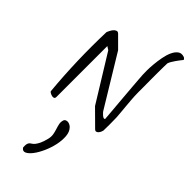

<svg xmlns="http://www.w3.org/2000/svg" viewBox="-409 -927 1402 1402"><g transform="rotate(45 292.5 -226.0)"><path d="M34.2 -16.6Q20.5 -165 16.1 -313.5Q11.7 -461.9 16.6 -610.4Q18.6 -615.2 24.9 -628.4Q31.2 -641.6 40.5 -652.8Q49.8 -664.1 61.5 -668.5Q73.2 -672.9 85 -661.1L169.9 -576.2L407.2 -185.5L412.1 -178.7Q418 -171.9 425.8 -164.6Q433.6 -157.2 441.9 -152.8Q450.2 -148.4 458 -153.3Q457 -168.9 454.1 -202.1Q451.2 -235.4 447.8 -276.9Q444.3 -318.4 440.4 -364.3Q436.5 -410.2 433.1 -452.1Q429.7 -494.1 427.2 -527.3Q424.8 -560.5 423.8 -576.2Q422.9 -588.9 422.9 -618.7Q422.9 -648.4 426.3 -685.5Q429.7 -722.7 437 -761.7Q444.3 -800.8 458 -830.6Q471.7 -860.4 492.2 -875.5Q512.7 -890.6 542 -880.9Q545.9 -880.9 552.2 -874.5Q558.6 -868.2 558.6 -864.3Q551.8 -855.5 542 -843.3Q532.2 -831.1 522.9 -817.4Q513.7 -803.7 504.9 -789.6Q496.1 -775.4 492.2 -762.7Q491.2 -750 491.2 -723.6Q491.2 -697.3 490.7 -663.6Q490.2 -629.9 490.7 -593.3Q491.2 -556.6 491.2 -522.5V-462.9Q491.2 -436.5 492.2 -423.8Q492.2 -416 494.6 -386.2Q497.1 -356.4 500 -322.3Q502.9 -288.1 505.9 -257.8Q508.8 -227.5 508.8 -219.7Q508.8 -210 509.3 -189.5Q509.8 -168.9 509.8 -147.5Q509.8 -126 509.3 -107.9Q508.8 -89.8 508.8 -85Q507.8 -80.1 503.9 -70.3Q500 -60.5 493.2 -52.7Q486.3 -44.9 477.5 -42.5Q468.8 -40 458 -50.8L338.9 -168.9L119.1 -525.4L92.8 -542V-16.6Q92.8 -2.9 84.5 0.5Q76.2 3.9 65.9 1.5Q55.7 -1 45.9 -6.3Q36.1 -11.7 34.2 -16.6ZM181.6 417Q179.7 393.6 182.6 381.8Q185.5 370.1 191.4 363.8Q197.3 357.4 206.5 352.1Q215.8 346.7 225.6 335Q235.4 323.2 246.1 301.8Q256.8 280.3 266.6 240.2Q272.5 214.8 268.6 192.4Q264.6 169.9 257.8 149.4Q251 128.9 247.1 109.9Q243.2 90.8 249 71.3Q252.9 59.6 262.7 55.7Q272.5 51.8 282.7 53.2Q293 54.7 302.7 60.1Q312.5 65.4 317.4 71.3Q340.8 94.7 344.2 135.7Q347.7 176.8 337.9 223.1Q328.1 269.5 308.1 314.5Q288.1 359.4 265.1 389.6Q242.2 419.9 219.7 430.2Q197.3 440.4 181.6 417Z"/></g></svg>

Font: Over the Rainbow
Style: Regular
Weight: 400
Designer: Kimberly Geswein
Foundry: Kimberly Geswein
Version: Version 1.002 2010